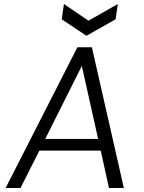

<svg xmlns="http://www.w3.org/2000/svg" viewBox="-20 -935 714 955"><path d="M8 0 365 -700H437L596 0H522L481 -186H176L82 0ZM205 -244H468L387 -607ZM410 -757 287 -839 298 -915 420 -832 566 -915 555 -839Z"/></svg>

Font: Host Grotesk Light
Style: Italic
Weight: 300
Italic angle: -8°
Designer: Doğukan Karapınar based on Poppins by Indian Type Foundry, Jonny Pinhorn
Foundry: Element Type
Version: Version 1.001; ttfautohint (v1.8.4.7-5d5b)